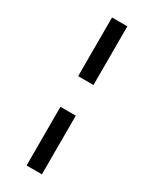

<svg xmlns="http://www.w3.org/2000/svg" viewBox="-228 -815 809 1009"><g transform="rotate(30 176.5 -311.0)"><path d="M130 -404V-760H223V-404ZM130 138V-218H223V138Z"/></g></svg>

Font: IBM Plex Thai Medium
Style: Regular
Weight: 500
Designer: Mike Abbink, Paul van der Laan, Pieter van Rosmalen, Ben Mitchell, Mark Frömberg
Foundry: Bold Monday
Version: Version 1.0